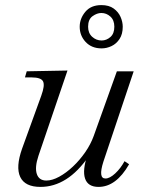

<svg xmlns="http://www.w3.org/2000/svg" viewBox="-20 -720 579 754"><path d="M139 14Q78 14 59.5 -25Q41 -64 67 -137L142 -344Q157 -385 149 -400.5Q141 -416 104 -416H78L85 -440L245 -443L131 -108Q116 -63 124.5 -37Q133 -11 162 -11Q185 -11 212.5 -26Q240 -41 266.5 -66Q293 -91 314.5 -122Q336 -153 348 -186L439 -440H505L386 -85Q365 -19 394 -19Q411 -19 432.5 -39Q454 -59 469 -87L487 -75Q436 14 367 14Q325 14 314 -19Q303 -52 324 -113L329 -107Q287 -46 239.5 -16Q192 14 139 14ZM379 -530Q340 -530 316.5 -555Q293 -580 293 -615Q293 -647 315 -673.5Q337 -700 378 -700Q408 -700 426.5 -686.5Q445 -673 453.5 -653.5Q462 -634 462 -615Q462 -586 449.5 -567Q437 -548 418 -539Q399 -530 379 -530ZM379 -561Q398 -561 413.5 -574.5Q429 -588 429 -615Q429 -641 413.5 -655Q398 -669 378 -669Q361 -669 343.5 -656.5Q326 -644 326 -615Q326 -590 342 -575.5Q358 -561 379 -561Z"/></svg>

Font: Baskervville
Style: Italic
Weight: 400
Italic angle: -18°
Designer: ANRT
Foundry: ANRT
Version: Version 1.100